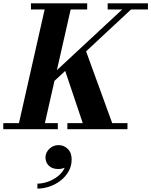

<svg xmlns="http://www.w3.org/2000/svg" viewBox="-62 -770 902 1144"><path d="M208.9 168.2Q208.9 139.4 231.7 117Q254.5 94.6 286.5 94.6Q318.9 94.6 341.9 117.2Q364.9 139.8 364.9 180.2Q364.9 218.6 347.1 250.4Q329.3 282.2 299.7 305.4Q270.1 328.6 233.9 341.2Q197.7 353.8 160.9 353.8V324.2Q190.9 324.2 223.3 312.8Q255.7 301.4 282.7 280.2Q309.7 259 323.7 229.4Q304.5 237 284.9 237Q248.5 237 228.7 217Q208.9 197 208.9 168.2ZM-42.5 -36.5H51L204 -713.5H122.5V-750H457.5V-713.5H359L277 -352L666 -713.5H579.5V-750H819.5V-713.5H718.5L451 -464L606.5 -36.5H697.5V0H339.5V-36.5H431L326.5 -347.5L262.5 -288L205.5 -36.5H282.5V0H-42.5Z"/></svg>

Font: Bodoni* 06pt
Style: Bold Italic
Weight: 700
Italic angle: -13°
Version: Version 2.3